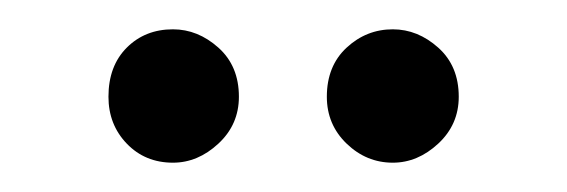

<svg xmlns="http://www.w3.org/2000/svg" viewBox="-20 -738 387 131"><path d="M248 -627Q230 -627 216.5 -640Q203 -653 203 -672Q203 -693 216.5 -705.5Q230 -718 248 -718Q265 -718 279 -705.5Q293 -693 293 -672Q293 -653 279 -640Q265 -627 248 -627ZM98 -627Q79 -627 66.5 -640Q54 -653 54 -672Q54 -693 66.5 -705.5Q79 -718 98 -718Q115 -718 129 -705.5Q143 -693 143 -672Q143 -653 129 -640Q115 -627 98 -627Z"/></svg>

Font: Ubuntu Sans Condensed
Style: Regular
Weight: 400
Width: 3
Designer: Dalton Maag Ltd
Foundry: Dalton Maag Ltd
Version: Version 1.006; ttfautohint (v1.8.4.7-5d5b)